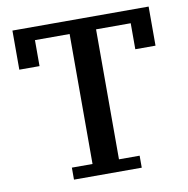

<svg xmlns="http://www.w3.org/2000/svg" viewBox="-79 -775 834 851"><g transform="rotate(-10 338.5 -349.0)"><path d="M186 -54H279V-639H123V-522H32V-698H645V-522H554V-639H398V-54H491V0H186Z"/></g></svg>

Font: IBM Plex Serif Medium
Style: Regular
Weight: 500
Designer: Mike Abbink, Paul van der Laan, Pieter van Rosmalen
Foundry: Bold Monday
Version: Version 2.5